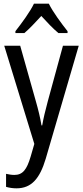

<svg xmlns="http://www.w3.org/2000/svg" viewBox="-20 -786 452 1046"><path d="M246 -766H165C144 -722 100 -662 64 -616V-606H113C140 -629 173 -664 205 -699C237 -664 268 -631 298 -606H348V-616C314 -659 268 -721 246 -766ZM3 -537 167 -2 147 67C126 138 104 167 58 167C43 167 26 164 13 161V232C31 237 49 240 70 240C152 240 197 186 229 79L409 -537H323L240 -233C227 -185 216 -139 210 -103H206C199 -146 188 -190 176 -232L90 -537Z"/></svg>

Font: Noto Sans Gujarati UI Condensed
Style: Regular
Weight: 400
Width: 3
Designer: Jelle Bosma - Monotype Design Team, Universal Thirst
Foundry: Monotype Imaging Inc.
Version: Version 2.106